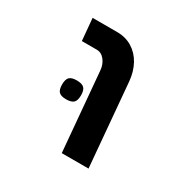

<svg xmlns="http://www.w3.org/2000/svg" viewBox="-139 -746 879 882"><g transform="rotate(30 300.0 -304.5)"><path d="M198 -492H119L108.5 -609H239.5Q284 -609 319 -587.5Q354 -566 374.8 -528Q395.5 -490 400 -442L438.5 0H296.5L260 -417.5Q257.5 -448.5 240.2 -470.2Q223 -492 198 -492ZM140 -274Q140 -301.5 151.2 -312.8Q162.5 -324 189.5 -324Q217.5 -324 229 -312.8Q240.5 -301.5 240.5 -274Q240.5 -246.5 229 -235.2Q217.5 -224 189.5 -224Q162.5 -224 151.2 -235.2Q140 -246.5 140 -274Z"/></g></svg>

Font: JuliaMono Black
Style: Italic
Weight: 900
Italic angle: -9°
Monospace: yes
Designer: cormullion
Foundry: corm
Version: Version 0.057; ttfautohint (v1.8.4)